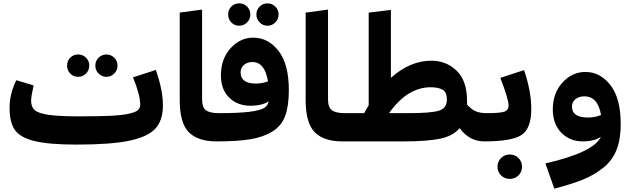

<svg xmlns="http://www.w3.org/2000/svg" viewBox="-20 -841 3759 1142"><path d="M445 -384Q417 -384 398 -403.5Q379 -423 379 -451Q379 -479 398 -498Q417 -517 445 -517Q472 -517 491.5 -498Q511 -479 511 -451Q511 -423 491.5 -403.5Q472 -384 445 -384ZM659.5 -403.5Q640 -384 613 -384Q586 -384 566.5 -403.5Q547 -423 547 -451Q547 -479 566.5 -498Q586 -517 613 -517Q640 -517 659.5 -498Q679 -479 679 -451Q679 -423 659.5 -403.5ZM907 -425Q949 -305 949 -214Q949 -125 904 -76Q859 -27 749 -4Q639 19 436 19Q271 19 185.5 -2Q100 -23 68.5 -68Q37 -113 37 -200Q37 -282 77 -364L180 -333Q165 -266 165 -242Q165 -205 186.5 -186Q208 -167 268.5 -158Q329 -149 449 -149V-147L450 -149Q562 -149 630.5 -152Q699 -155 741 -163.5Q783 -172 798.5 -184.5Q814 -197 814 -218Q814 -277 771 -381Z M1049 -247V-766L1182 -784V-251Q1182 -202 1205.5 -185Q1229 -168 1281 -168L1287 -75L1267 0Q1158 0 1103.5 -54Q1049 -108 1049 -247Z M1403 -688Q1375 -688 1356 -707.5Q1337 -727 1337 -755Q1337 -783 1356 -802Q1375 -821 1403 -821Q1430 -821 1449.5 -802Q1469 -783 1469 -755Q1469 -727 1449.5 -707.5Q1430 -688 1403 -688ZM1617.5 -707.5Q1598 -688 1571 -688Q1544 -688 1524.5 -707.5Q1505 -727 1505 -755Q1505 -783 1524.5 -802Q1544 -821 1571 -821Q1598 -821 1617.5 -802Q1637 -783 1637 -755Q1637 -727 1617.5 -707.5ZM1487 -617Q1575 -617 1636.5 -538.5Q1698 -460 1698 -305Q1698 -210 1676 -151Q1654 -92 1599.5 -58.5Q1545 -25 1468 -12.5Q1391 0 1267 0L1247 -74L1281 -168Q1399 -168 1463 -176Q1527 -184 1550 -198Q1573 -212 1578 -238Q1537 -212 1470 -212Q1393 -212 1343.5 -260Q1294 -308 1294 -393Q1294 -490 1351 -553.5Q1408 -617 1487 -617ZM1411 -411Q1411 -344 1502 -344Q1539 -344 1574 -357Q1555 -472 1482 -472Q1451 -472 1431 -455Q1411 -438 1411 -411Z M1798 -247V-766L1931 -784V-251Q1931 -202 1954.5 -185Q1978 -168 2030 -168L2036 -75L2016 0Q1907 0 1852.5 -54Q1798 -108 1798 -247Z M2875 -168 2881 -71 2861 0Q2771 0 2714 -79Q2675 -32 2597.5 -16Q2520 0 2382 0H2016L1996 -72L2030 -168H2146Q2164 -200 2173 -215V-766L2305 -782V-378Q2419 -480 2546 -480Q2634 -480 2696 -420.5Q2758 -361 2758 -240V-219Q2785 -189 2811 -178.5Q2837 -168 2875 -168ZM2406 -168Q2549 -168 2593.5 -183.5Q2638 -199 2638 -249Q2638 -293 2612.5 -307.5Q2587 -322 2542 -322Q2403 -322 2294 -168Z M2875 -168Q2956 -168 2980.5 -177Q3005 -186 3005 -214Q3005 -250 2956 -378L3097 -424Q3140 -298 3140 -193Q3140 -75 3081 -37.5Q3022 0 2861 0L2841 -74ZM2939 151Q2939 120 2960 99Q2981 78 3012 78Q3043 78 3064 99Q3085 120 3085 151Q3085 181 3064 202Q3043 223 3012 223Q2981 223 2960 202Q2939 181 2939 151Z M3462 -413Q3550 -413 3611 -334.5Q3672 -256 3672 -103Q3672 -15 3648 48Q3624 111 3571 154.5Q3518 198 3450 226Q3382 254 3277 281L3224 131Q3510 66 3554 -27Q3513 0 3446 0Q3369 0 3318.5 -52Q3268 -104 3268 -190Q3268 -287 3325.5 -350Q3383 -413 3462 -413ZM3382 -207Q3382 -142 3477 -142Q3519 -142 3555 -157Q3536 -268 3456 -268Q3423 -268 3402.5 -251Q3382 -234 3382 -207Z"/></svg>

Font: FiraGO ExtraBold
Style: Regular
Weight: 800
Designer: bBox Type
Foundry: bBox Type GmbH
Version: Version 1.001;PS 001.001;hotconv 1.0.88;makeotf.lib2.5.64775